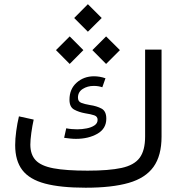

<svg xmlns="http://www.w3.org/2000/svg" viewBox="-20 -876 852 896"><path d="M326.2 -792 390.1 -856.4 454.6 -792 390.1 -728ZM411.1 -642.1 475.1 -706.1 539.6 -642.1 475.1 -577.6ZM241.2 -642.1 305.2 -706.1 369.1 -642.1 305.2 -577.6ZM334.5 -228Q321.3 -228 307.4 -229.5Q293.5 -231 279.3 -232.9L289.1 -277.3Q300.8 -274.9 314.2 -273.7Q327.6 -272.5 340.3 -272.5Q362.8 -272.5 384.8 -276.9Q406.7 -281.2 421.1 -291Q435.5 -300.8 435.5 -316.9Q435.5 -332.5 419.7 -337.9Q403.8 -343.3 377.9 -347.2Q348.1 -352.5 326.2 -364.5Q304.2 -376.5 304.2 -410.6Q304.2 -460.4 337.6 -490.2Q371.1 -520 418.5 -520Q445.8 -520 472.2 -510.7L457.5 -468.8Q439 -475.1 417.5 -475.1Q388.2 -475.1 366 -460.9Q343.8 -446.8 343.8 -420.4Q343.8 -402.3 359.1 -396.2Q374.5 -390.1 400.4 -385.7Q431.2 -381.3 453.6 -369.4Q476.1 -357.4 476.1 -322.3Q476.1 -275.4 434.3 -251.7Q392.6 -228 334.5 -228ZM388.7 -79.6Q488.3 -79.6 547.1 -92.3Q606 -105 631.6 -139.4Q657.2 -173.8 657.2 -238.8V-644.5H733.9V-238.8Q733.9 -149.4 696.3 -97.2Q658.7 -44.9 580.6 -22.5Q502.4 0 379.9 0Q262.7 0 190.2 -19.3Q117.7 -38.6 84.2 -82.3Q50.8 -126 50.8 -198.7Q50.8 -228 55.7 -264.2Q60.5 -300.3 68.4 -333L137.2 -317.9Q130.9 -290 126.2 -256.3Q121.6 -222.7 121.6 -201.2Q121.6 -154.8 146.5 -128.2Q171.4 -101.6 229.7 -90.6Q288.1 -79.6 388.7 -79.6Z"/></svg>

Font: Estedad-FD Regular
Style: FD-Regular
Weight: 400
Designer: Amin Abedi
Version: Version 7.3